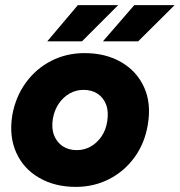

<svg xmlns="http://www.w3.org/2000/svg" viewBox="-20 -720 704 752"><path d="M277 12Q195 12 133.5 -23.5Q72 -59 43.5 -122.5Q15 -186 28 -268Q41 -341 81 -396Q121 -451 180.5 -481.5Q240 -512 311 -512Q394 -512 455 -476.5Q516 -441 544.5 -378Q573 -315 559 -232Q547 -159 507 -104Q467 -49 407.5 -18.5Q348 12 277 12ZM281 -132Q310 -132 335 -146Q360 -160 377.5 -185.5Q395 -211 400 -245Q406 -283 395.5 -310.5Q385 -338 362 -353Q339 -368 307 -368Q278 -368 253 -354Q228 -340 210.5 -314.5Q193 -289 187 -255Q181 -217 192 -189.5Q203 -162 226 -147Q249 -132 281 -132ZM383 -558 506 -700H664L521 -558ZM165 -558 285 -700H443L301 -558Z"/></svg>

Font: Figtree Light ExtraBold
Style: Italic
Weight: 800
Italic angle: -9.5°
Version: Version 2.001;gftools[0.9.30]